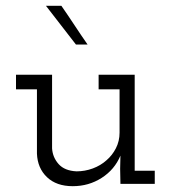

<svg xmlns="http://www.w3.org/2000/svg" viewBox="-20 -632 587 660"><path d="M394 -97 393 -52 394 0H512V-45H443V-375H319V-325H391V-176Q391 -147 378.5 -122.5Q366 -98 346 -81Q326 -63 299 -53Q272 -43 243 -43Q202 -45 181.5 -68Q161 -91 159 -122V-375H35V-325H107V-104Q109 -54 141.5 -23Q174 8 230 8Q285 8 329.5 -20.5Q374 -49 394 -97ZM281 -479Q258 -512 236 -545.5Q214 -579 191 -612H138Q164 -579 189.5 -545.5Q215 -512 241 -479Z"/></svg>

Font: Josefin Slab Thin Medium
Style: Regular
Weight: 500
Version: Version 2.000